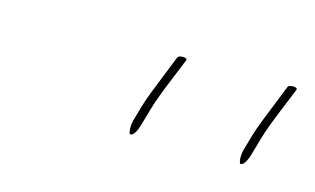

<svg xmlns="http://www.w3.org/2000/svg" viewBox="-34 -646 409 249"><g transform="rotate(15 171.0 -521.5)"><path d="M148 -482C146 -473 147 -465 149 -464C153 -464 157 -470 160 -481L166 -502C170 -516 176 -531 183 -548L194 -575C197 -580 183 -580 182 -576L172 -551C165 -533 158 -517 154 -503ZM296 -482C294 -473 295 -465 297 -464C301 -464 305 -470 308 -481L314 -502C318 -516 324 -531 331 -548L342 -575C345 -580 331 -580 330 -576L320 -551C313 -533 306 -517 302 -503Z"/></g></svg>

Font: Stray Cat
Style: HlCnObl
Weight: 100
Version: Version 1.0